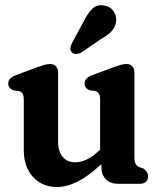

<svg xmlns="http://www.w3.org/2000/svg" viewBox="-20 -715 618 747"><path d="M72.5 -132.5V-326.5Q72.5 -344 67.8 -351Q63 -358 53.5 -361L32 -363.5Q12 -372 12 -390Q12 -411.5 41.5 -422.5L121 -452Q140 -459 152 -462.5Q164 -466 175 -466Q189.5 -466 197.8 -456.8Q206 -447.5 206 -432.5V-165.5Q206 -125.5 224 -104.5Q242 -83.5 272 -83.5Q293.5 -83.5 316.5 -94Q339.5 -104.5 364.5 -128L369.5 -132.5V-326.5Q369.5 -344 364.8 -351Q360 -358 350.5 -361L329 -363.5Q309 -372 309 -390Q309 -411.5 338.5 -422.5L418 -452Q437 -459 449 -462.5Q461 -466 472.5 -466Q487 -466 495 -456.8Q503 -447.5 503 -432.5V-105.5Q503 -85.5 507.8 -77.2Q512.5 -69 521.5 -65L535.5 -60.5Q556 -48.5 556 -29.5Q556 0 523.5 0H439Q409 0 391.8 -17.5Q374.5 -35 374.5 -65V-76.5Q324 -29.5 282 -8.5Q240 12.5 202 12.5Q144 12.5 108.2 -26.8Q72.5 -66 72.5 -132.5ZM303.5 -628Q319.5 -661 338.2 -680Q357 -699 386 -693.5Q410.5 -689 422.8 -669.8Q435 -650.5 431.5 -629Q427.5 -607.5 413.2 -592.5Q399 -577.5 371 -562L294.5 -509.5Q285.5 -505 275.5 -505Q265.5 -505 259.5 -511.5Q252.5 -519 254 -528.2Q255.5 -537.5 260 -547.5Z"/></svg>

Font: Fraunces 72pt S100 SemiBold
Style: Regular
Weight: 600
Version: Version 1.000; ttfautohint (v1.8.3)